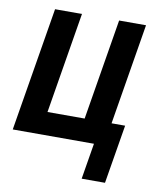

<svg xmlns="http://www.w3.org/2000/svg" viewBox="-78 -581 655 794"><g transform="rotate(10 250.0 -184.5)"><path d="M319 151 344 0H3L89 -520H202L132 -96H288L358 -520H471L401 -96H458L417 151Z"/></g></svg>

Font: Iosevka Oblique
Style: Bold
Weight: 700
Italic angle: -9°
Monospace: yes
Designer: Belleve Invis
Foundry: Belleve Invis
Version: Version 32.5.0; ttfautohint (v1.8.4)